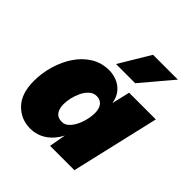

<svg xmlns="http://www.w3.org/2000/svg" viewBox="-199 -876 1027 1027"><g transform="rotate(45 314.5 -362.0)"><path d="M188 10Q118 10 70 -39.5Q22 -89 22 -184Q22 -244 39 -302Q56 -360 87.5 -407Q119 -454 164.5 -482Q210 -510 267 -510Q296 -510 324.5 -499Q353 -488 374.5 -463.5Q396 -439 403 -398L427 -500H629L513 0H329L346 -95Q321 -46 280 -18Q239 10 188 10ZM282 -135Q310 -135 331 -161Q352 -187 363.5 -224Q375 -261 375 -295Q375 -327 360 -346Q345 -365 318 -365Q294 -365 276 -349Q258 -333 246 -308.5Q234 -284 228 -257.5Q222 -231 222 -210Q222 -175 236.5 -155Q251 -135 282 -135ZM374 -734H562L414 -559H269Z"/></g></svg>

Font: Work Sans ExtraBold
Style: Italic
Weight: 800
Italic angle: -13°
Designer: Wei Huang
Foundry: Wei Huang
Version: Version 2.012; ttfautohint (v1.8.3)